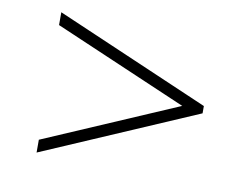

<svg xmlns="http://www.w3.org/2000/svg" viewBox="-58 -597 813 620"><g transform="rotate(10 348.5 -287.0)"><path d="M96.2 -57.1V-99.1L533.2 -287.1L96.2 -475.1V-517.1L602.1 -298.8V-274.9Z"/></g></svg>

Font: Clear Sans Thin
Style: Regular
Weight: 250
Foundry: Intel Corporation
Version: Version 1.00